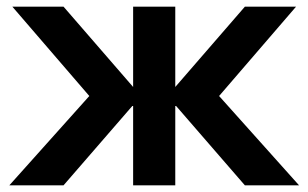

<svg xmlns="http://www.w3.org/2000/svg" viewBox="-20 -554 922 574"><path d="M170 0 378 -240V0H504V-240L712 0H874L635 -267L865 -534H712L504 -294V-534H378V-294L170 -534H17L247 -267L8 0Z"/></svg>

Font: Chess Sans SemiBold
Style: Regular
Weight: 600
Designer: Wolf Bōese
Foundry: Wolf Bōese
Version: Version 7.223;Glyphs 3.3 (3306)